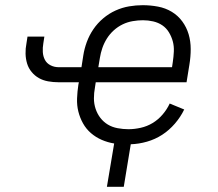

<svg xmlns="http://www.w3.org/2000/svg" viewBox="-20 -548 840 740"><path d="M457 172H392L420 5Q395 1 372 -9Q349 -19 330.5 -35Q312 -51 300 -72.5Q288 -94 282 -118Q276 -142 277 -168.5Q278 -195 282 -221L284 -231H205Q185 -231 165.5 -234.5Q146 -238 130 -247Q114 -256 102 -270.5Q90 -285 84.5 -303Q79 -321 78.5 -341Q78 -361 82 -381L86 -407H151L147 -381Q144 -364 145 -347.5Q146 -331 153 -317.5Q160 -304 174.5 -296.5Q189 -289 206 -289H294L301 -334Q305 -360 314.5 -386Q324 -412 340 -435.5Q356 -459 378 -477.5Q400 -496 425.5 -507.5Q451 -519 477.5 -523.5Q504 -528 530 -528Q560 -528 589 -522.5Q618 -517 642 -502.5Q666 -488 682.5 -465.5Q699 -443 707 -416Q715 -389 715 -359Q715 -329 710 -299L699 -231H349L346 -211Q342 -190 342 -169Q342 -148 348.5 -128.5Q355 -109 367 -93.5Q379 -78 395.5 -68Q412 -58 433 -54Q454 -50 475 -50Q498 -50 522.5 -55.5Q547 -61 568.5 -74Q590 -87 607 -107Q624 -127 634 -149L690 -126Q676 -97 654 -71.5Q632 -46 605 -28.5Q578 -11 546.5 -2Q515 7 484 8ZM359 -289H643L646 -309Q649 -329 650 -349.5Q651 -370 646 -388.5Q641 -407 631 -423.5Q621 -440 605.5 -450.5Q590 -461 570.5 -465.5Q551 -470 531 -470Q512 -470 491.5 -466.5Q471 -463 452.5 -454Q434 -445 418.5 -431Q403 -417 392 -399.5Q381 -382 374.5 -363Q368 -344 365 -325Z"/></svg>

Font: Iosevka Aile Light
Style: Italic
Weight: 300
Italic angle: -9°
Designer: Belleve Invis
Foundry: Belleve Invis
Version: Version 31.1.0; ttfautohint (v1.8.4)